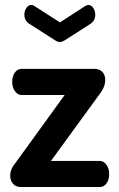

<svg xmlns="http://www.w3.org/2000/svg" viewBox="-20 -752 477 772"><path d="M118 -728 221 -662 323 -728Q330 -732 335 -732Q347 -732 355 -720Q363 -708 363 -693Q363 -668 342 -655L239 -589Q228 -583 221 -583Q212 -583 203 -589L100 -655Q78 -668 78 -693Q78 -708 86 -720Q94 -732 106 -732Q113 -732 118 -728ZM185 -105H381Q397 -105 408 -89.5Q419 -74 419 -52Q419 -30 408.5 -15Q398 0 381 0H65Q43 0 32 -13.5Q21 -27 21 -46Q21 -72 43 -98L240 -370H67Q51 -370 40 -385.5Q29 -401 29 -423Q29 -445 39.5 -460Q50 -475 67 -475H361Q379 -475 391 -463.5Q403 -452 403 -431Q403 -403 383 -377Z"/></svg>

Font: Dosis
Style: Bold
Weight: 700
Designer: Edgar Tolentino, Pablo Impallari, Igino Marini
Foundry: Edgar Tolentino, Pablo Impallari, Igino Marini
Version: Version 1.007